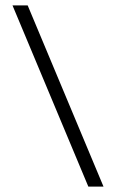

<svg xmlns="http://www.w3.org/2000/svg" viewBox="-20 -695 432 715"><path d="M365.5 0H309L26.5 -675H83Z"/></svg>

Font: Newsreader 24pt Medium
Style: Regular
Weight: 500
Designer: Hugues Gentile
Foundry: Production Type
Version: Version 1.003